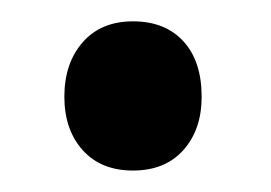

<svg xmlns="http://www.w3.org/2000/svg" viewBox="-20 -389 253 179"><path d="M40 -298.8Q40 -268.1 57.1 -249Q74.2 -230 104 -230Q133.8 -230 150.9 -249Q168 -268.1 168 -298.8Q168 -332 150.9 -350.6Q133.8 -369.1 104 -369.1Q74.2 -369.1 57.1 -349.6Q40 -330.1 40 -298.8Z"/></svg>

Font: Sura
Style: Regular
Weight: 400
Designer: Carolina Giovagnoli
Foundry: Huerta Tipografica
Version: Version 1.003;PS 001.002;hotconv 1.0.70;makeotf.lib2.5.58329